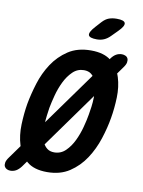

<svg xmlns="http://www.w3.org/2000/svg" viewBox="-138 -1021 842 1130"><g transform="rotate(10 283.0 -455.5)"><path d="M239.6 -111.5Q279.2 -111.5 307.4 -139.2Q335.6 -166.8 354.5 -206.4Q373.5 -246 385 -289.6Q396.6 -333.1 401.9 -365.6Q405.9 -387.2 409.4 -414Q412.9 -440.9 413.6 -469.2Q414.3 -497.6 411 -524.2Q407.8 -550.9 398.2 -571.9Q388.7 -593 372.2 -605.7Q355.8 -618.5 329.4 -618.5Q290.5 -618.5 262.2 -590.8Q233.8 -563.2 214.7 -523.6Q195.5 -484 184.1 -440.7Q172.7 -397.5 166.7 -365.3Q163.4 -344.1 159.9 -316.8Q156.4 -289.4 155.7 -261.4Q155 -233.4 158.5 -206.4Q161.9 -179.4 171.3 -158.2Q180.6 -137 197.3 -124.3Q213.9 -111.5 239.6 -111.5ZM218 10Q138.8 10 96.7 -26.5Q54.6 -63 37.3 -118.6Q20.1 -174.3 22.4 -240.3Q24.7 -306.3 34.7 -365.6Q45.4 -424.3 65.7 -490.1Q86.1 -556 122.6 -611.5Q159.2 -667 214.5 -703.5Q269.8 -740 350 -740Q429.2 -740 471.8 -704Q514.4 -668 531.7 -612.9Q548.9 -557.7 546.8 -492.7Q544.6 -427.7 534.6 -370.1Q524.6 -309.4 502.9 -242.6Q481.2 -175.7 444.2 -119.4Q407.1 -63 351.8 -26.5Q296.5 10 218 10ZM3.9 39.4Q-7.2 39.4 -17 34.7Q-26.7 30 -31.3 20.7Q-35.8 11.5 -33.5 -2.5Q-31.1 -16.4 -17.3 -35.2L469.2 -712.5Q482.6 -731.3 498.4 -740.4Q514.2 -749.4 532.7 -749.4Q544.1 -749.4 554.2 -744.7Q564.3 -740 568.5 -730.6Q572.7 -721.2 570.4 -707.2Q568 -693.3 553.9 -674.5L67.8 3.1Q53.7 21.6 38.4 30.5Q23.1 39.4 3.9 39.4ZM371.6 -810Q326.6 -810 321.5 -826.9Q316.5 -843.8 349.3 -880L380.2 -914.2Q399.9 -935.6 420.5 -942.8Q441.2 -950 466.6 -950Q511.9 -950 516.8 -932.6Q521.6 -915.2 486.8 -880.8L450.1 -843.8Q432.5 -826.2 413.2 -818.1Q393.9 -810 371.6 -810Z"/></g></svg>

Font: Maple Mono
Style: Italic
Weight: 400
Italic angle: -10°
Monospace: yes
Designer: subframe7536
Version: Version 7.300